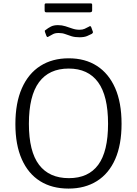

<svg xmlns="http://www.w3.org/2000/svg" viewBox="-20 -1093 802 1123"><path d="M381 10Q284 10 214.5 -33.5Q145 -77 107.5 -161.5Q70 -246 70 -367Q70 -491 108 -577Q146 -663 216 -707.5Q286 -752 382 -752Q478 -752 547 -707.5Q616 -663 653.5 -578Q691 -493 691 -369Q691 -247 654 -162.5Q617 -78 547 -34Q477 10 381 10ZM383 -51Q497 -51 554.5 -129Q612 -207 612 -369Q612 -533 553.5 -612.5Q495 -692 382 -692Q267 -692 208 -612Q149 -532 149 -369Q149 -207 208.5 -129Q268 -51 383 -51ZM517 -895Q506 -889 489 -882Q472 -875 445 -875Q418 -875 398.5 -881Q379 -887 362 -893.5Q345 -900 323 -900Q301 -900 288.5 -892.5Q276 -885 264 -879Q260 -876 257 -876.5Q254 -877 251 -884L243 -906Q242 -910 242 -912.5Q242 -915 246 -917Q261 -929 277.5 -937.5Q294 -946 319 -946Q342 -946 362.5 -939.5Q383 -933 403 -926Q423 -919 445 -919Q463 -919 475 -924.5Q487 -930 500 -937Q505 -941 508.5 -940Q512 -939 514 -933L523 -908Q526 -902 517 -895ZM519 -1065V-1032Q519 -1021 506 -1021H250Q245 -1021 243 -1024Q241 -1027 241 -1032V-1064Q241 -1073 248 -1073H512Q519 -1073 519 -1065Z"/></svg>

Font: Libre Franklin Light
Style: Regular
Weight: 300
Designer: Pablo Impallari, Rodrigo Fuenzalida, Nhung Nguyen
Foundry: Impallari Type
Version: Version 3.000